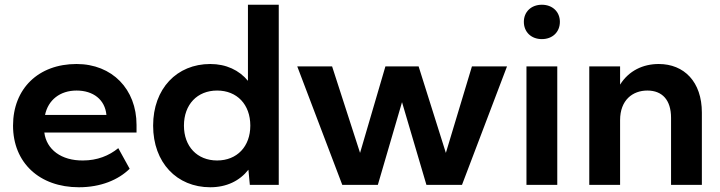

<svg xmlns="http://www.w3.org/2000/svg" viewBox="-20 -780 3036 810"><path d="M35 -250C35 -94 146 10 313 10C405 10 479 -21 527 -68L479 -155C440 -123 390 -103 330 -103C239 -102 176 -149 167 -221H556V-253C556 -404 453 -510 303 -510C142 -510 35 -406 35 -250ZM170 -295C183 -358 233 -398 303 -398C373 -398 423 -360 429 -295Z M1034 0H1156V-760H1026V-439C989 -484 934 -510 867 -510C726 -510 626 -406 626 -250C626 -94 726 10 867 10C936 10 991 -17 1028 -64ZM896 -103C812 -103 756 -162 756 -250C756 -339 812 -398 896 -398C980 -398 1036 -339 1036 -250C1036 -162 980 -103 896 -103Z M1971 -500 1861 -135 1746 -500H1606L1499 -135L1381 -500H1234L1424 0H1574L1676 -349L1779 0H1929L2119 -500Z M2201 -500V0H2331V-500ZM2266 -760C2221 -760 2190 -730 2190 -688C2190 -645 2221 -615 2266 -615C2311 -615 2342 -645 2342 -688C2342 -730 2311 -760 2266 -760Z M2811 -283V0H2941V-305C2941 -435 2866 -510 2759 -510C2693 -510 2633 -482 2596 -423V-500H2466V0H2596V-273C2596 -358 2649 -398 2711 -398C2774 -398 2811 -358 2811 -283Z"/></svg>

Font: Gully SemiBold
Style: Regular
Weight: 600
Designer: jaikishan Patel
Foundry: MagicType
Version: Version 1.000;Glyphs 3.2 (3242)